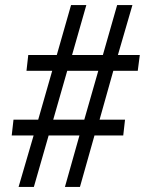

<svg xmlns="http://www.w3.org/2000/svg" viewBox="-20 -734 569 754"><path d="M53 0 112 -202H26L33 -264H130L185 -456H84L91 -518H203L259 -714H319L263 -518H384L440 -714H500L443 -518H529L521 -456H425L371 -264H471L464 -202H351L294 0H235L292 -202H171L113 0ZM189 -264H311L366 -456H244Z"/></svg>

Font: Noto Serif Tamil SemiCondensed Medium
Style: Italic
Weight: 500
Width: 4
Italic angle: -12°
Designer: Indian Type Foundry, Tom Grace, and the Monotype Design Team
Foundry: Monotype Imaging Inc.
Version: Version 2.003; ttfautohint (v1.8.4.7-5d5b)